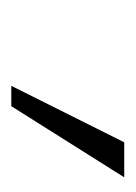

<svg xmlns="http://www.w3.org/2000/svg" viewBox="30 -819 240 340"><g transform="rotate(90 150.0 -649.0)"><path d="M168 -549H132L232 -749H294Z"/></g></svg>

Font: wassup Sans
Style: Light
Weight: 200
Version: Version 2.001